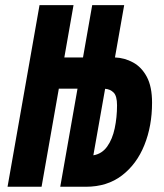

<svg xmlns="http://www.w3.org/2000/svg" viewBox="-20 -713 626 733"><path d="M8.8 0 130.9 -693.4H260.7L225.6 -493.7H296.9L332 -693.4H454.1L418.9 -493.7Q455.6 -492.2 488 -474.6Q520.5 -457 540.5 -419.7Q560.5 -382.3 560.5 -320.8Q560.5 -231.9 531.2 -159.2Q502 -86.4 445.6 -43.2Q389.2 0 307.6 0H210L275.9 -374.5H204.6L138.7 0ZM336.4 -120.1Q369.1 -125.5 389.2 -153.6Q409.2 -181.6 418 -223.4Q426.8 -265.1 426.8 -311Q426.8 -346.7 413.8 -359.6Q400.9 -372.6 381.3 -374Z"/></svg>

Font: Cascadia Mono
Style: Bold Italic
Weight: 700
Italic angle: -10°
Monospace: yes
Designer: Aaron Bell
Foundry: Saja Typeworks
Version: Version 2404.023; ttfautohint (v1.8.4)